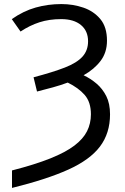

<svg xmlns="http://www.w3.org/2000/svg" viewBox="-20 -744 615 944"><path d="M39 180V94Q152 65 227 35Q302 5 345.5 -28Q389 -61 408 -99Q427 -137 427 -182Q427 -242 396.5 -277Q366 -312 313 -338Q278 -325 240 -314.5Q202 -304 162 -294L145 -364Q240 -389 299 -412Q358 -435 385.5 -465.5Q413 -496 413 -541Q413 -592 378 -621Q343 -650 281 -650Q222 -650 174 -634.5Q126 -619 81 -589L38 -650Q95 -690 155.5 -707Q216 -724 282 -724Q339 -724 390 -706.5Q441 -689 473.5 -650Q506 -611 506 -544Q506 -486 474.5 -444.5Q443 -403 391 -374Q425 -358 454.5 -333Q484 -308 502.5 -271.5Q521 -235 521 -182Q521 -89 471.5 -23.5Q422 42 315.5 90Q209 138 39 180Z"/></svg>

Font: Noto IKEA Latin
Style: Regular
Weight: 400
Designer: Monotype Design Team
Foundry: Monotype Imaging Inc.
Version: Version 1.0